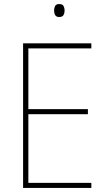

<svg xmlns="http://www.w3.org/2000/svg" viewBox="-20 -928 528 948"><path d="M431 0H94V-714H431V-689H120V-389H414V-364H120V-25H431ZM272 -908Q289 -908 294 -898Q299 -888 299 -876Q299 -863 293.5 -853.5Q288 -844 272 -844Q258 -844 252.5 -853.5Q247 -863 247 -876Q247 -888 252 -898Q257 -908 272 -908Z"/></svg>

Font: Noto Sans Kannada SemiCondensed Thin
Style: Regular
Weight: 100
Width: 4
Designer: Jelle Bosma - Monotype Design Team
Foundry: Monotype Imaging Inc.
Version: Version 2.005; ttfautohint (v1.8.4.7-5d5b)